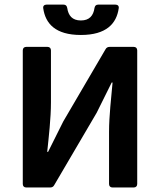

<svg xmlns="http://www.w3.org/2000/svg" viewBox="-20 -832 709 852"><path d="M171.9 -794.9C181.6 -727.5 225.6 -676.8 338.9 -676.8C452.1 -676.8 497.1 -727.5 506.8 -794.9C508.8 -805.7 502 -811.5 492.2 -811.5H416C406.2 -811.5 401.4 -806.6 399.4 -796.9C394.5 -762.7 377 -741.2 338.9 -741.2C300.8 -741.2 283.2 -762.7 278.3 -796.9C276.4 -806.6 271.5 -811.5 261.7 -811.5H186.5C176.8 -811.5 169.9 -805.7 171.9 -794.9ZM81.1 -608.4V-15.6C81.1 -5.9 86.9 0 96.7 0H202.1C210 0 216.8 -2.9 220.7 -10.7L409.2 -332L475.6 -465.8H479.5C473.6 -397.5 463.9 -318.4 463.9 -247.1V-15.6C463.9 -5.9 469.7 0 479.5 0H573.2C583 0 588.9 -5.9 588.9 -15.6V-608.4C588.9 -618.2 583 -624 573.2 -624H466.8C459 -624 452.1 -621.1 448.2 -613.3L260.7 -293L193.4 -158.2H189.5C196.3 -223.6 206.1 -306.6 206.1 -377.9V-608.4C206.1 -618.2 200.2 -624 190.4 -624H96.7C86.9 -624 81.1 -618.2 81.1 -608.4Z"/></svg>

Font: Ed Sans Neue SemiBold
Style: Regular
Weight: 600
Designer: Stephen Hutchings
Version: Version 1.004;PS 001.004;hotconv 1.0.88;makeotf.lib2.5.64775